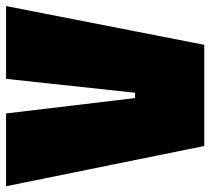

<svg xmlns="http://www.w3.org/2000/svg" viewBox="-58 -660 710 649"><g transform="rotate(-90 297.5 -335.0)"><path d="M602 -670 471 0H129L-7 -670H239L291 -234H309L356 -670Z"/></g></svg>

Font: Titillium Web
Style: Black
Weight: 900
Version: Version 1.001;PS 35.000;hotconv 1.0.70;makeotf.lib2.5.55311